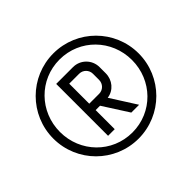

<svg xmlns="http://www.w3.org/2000/svg" viewBox="-163 -923 1146 1146"><g transform="rotate(-45 410.0 -350.0)"><path d="M50 -350C50 -151 211 10 410 10C609 10 770 -151 770 -350C770 -549 609 -710 410 -710C211 -710 50 -549 50 -350ZM106 -350C106 -521 239 -658 410 -658C581 -658 714 -521 714 -350C714 -179 581 -42 410 -42C239 -42 106 -179 106 -350ZM555 -131C525 -177 484 -244 452 -293C507 -300 547 -348 547 -405V-457C547 -519 497 -569 435 -569H293V-131H349V-292H386L489 -131ZM491 -405C491 -372 465 -346 433 -346H349V-515H433C465 -515 491 -489 491 -457Z"/></g></svg>

Font: Abel
Style: Regular
Weight: 400
Designer: Matthew Desmond
Foundry: Matthew Desmond
Version: Version 1.002